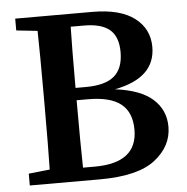

<svg xmlns="http://www.w3.org/2000/svg" viewBox="-49 -711 739 760"><g transform="rotate(-5 320.0 -331.5)"><path d="M255 -52H302Q471 -52 471 -184Q471 -253 429 -286.5Q387 -320 298 -320H253Q253 -138 255 -52ZM308 -612H255Q253 -533 253 -369H294Q371 -369 407 -399.5Q443 -430 443 -495Q443 -556 410 -584Q377 -612 308 -612ZM39 -663H345Q456 -663 513 -619.5Q570 -576 570 -504Q570 -381 408 -350Q510 -337 558 -293.5Q606 -250 606 -184Q606 -107 537.5 -53.5Q469 0 318 0H39V-47L123 -56Q125 -140 125 -312V-351Q125 -522 123 -607L39 -616Z"/></g></svg>

Font: TypoPRO Source Serif Pro
Style: Regular
Weight: 600
Designer: Frank Grießhammer
Foundry: Adobe Systems Incorporated
Version: Version 1.017;PS 1.0;hotconv 1.0.79;makeotf.lib2.5.61930